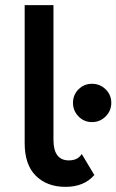

<svg xmlns="http://www.w3.org/2000/svg" viewBox="-20 -719 453 747"><path d="M347 -38Q307 8 235 8Q163 8 119.5 -35Q76 -78 76 -162V-699H188V-175Q188 -95 248 -95Q283 -95 298 -120ZM285.5 -266Q264 -288 264 -319Q264 -350 285.5 -371.5Q307 -393 338 -393Q369 -393 391 -371.5Q413 -350 413 -319Q413 -288 391 -266Q369 -244 338 -244Q307 -244 285.5 -266Z"/></svg>

Font: Montserrat Alternates
Style: Regular
Weight: 400
Designer: Julieta Ulanovsky
Foundry: Julieta Ulanovsky
Version: Version 2.001